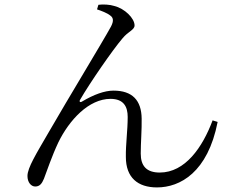

<svg xmlns="http://www.w3.org/2000/svg" viewBox="-20 -787 1040 839"><path d="M404 -746C422 -740 449 -730 462 -719C475 -710 478 -696 465 -671C429 -605 278 -357 191 -206C139 -116 100 -54 100 -18C100 10 116 28 134 28C153 28 163 16 172 -6C186 -42 205 -101 235 -165C283 -263 368 -355 463 -355C521 -355 538 -320 538 -276C538 -217 529 -156 530 -101C530 -11 582 32 666 32C767 32 888 -34 931 -254L909 -261C865 -143 789 -33 678 -33C620 -33 595 -62 595 -116C595 -162 600 -222 599 -269C598 -349 558 -391 476 -391C437 -391 390 -374 338 -343C330 -338 325 -343 330 -351C372 -424 473 -570 515 -619C540 -650 568 -656 568 -676C568 -707 525 -750 479 -761C461 -767 430 -769 410 -766Z"/></svg>

Font: Harano Aji Mincho TW
Style: Regular
Weight: 400
Foundry: Masamichi Hosoda
Version: HaranoAjiMinchoTW-Regular version 20230610;ttx 4.39.4